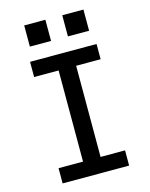

<svg xmlns="http://www.w3.org/2000/svg" viewBox="-137 -1035 874 1121"><g transform="rotate(-15 300.0 -474.5)"><path d="M99 0V-92H247V-643H99V-735H501V-643H353V-92H501V0ZM479 -821H351V-949H479ZM249 -821H121V-949H249Z"/></g></svg>

Font: Iosevka SS04 Semibold Extended
Style: Regular
Weight: 600
Width: 7
Monospace: yes
Designer: Belleve Invis
Foundry: Belleve Invis
Version: Version 19.0.0; ttfautohint (v1.8.4)